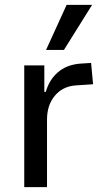

<svg xmlns="http://www.w3.org/2000/svg" viewBox="-20 -764 429 784"><path d="M79 0V-497H161V-389H167Q181 -438 216 -468.5Q251 -499 305 -504L352 -507L360 -420L286 -415Q234 -410 203 -372Q172 -334 172 -276V0ZM168 -560 252 -744H356L241 -560Z"/></svg>

Font: Nunito Sans 7pt Condensed Medium
Style: Regular
Weight: 500
Width: 3
Designer: Vernon Adams
Foundry: Vernon Adams
Version: Version 3.101;gftools[0.9.27]